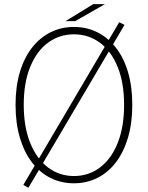

<svg xmlns="http://www.w3.org/2000/svg" viewBox="-20 -875 713 926"><path d="M580.5 -755 117 30.5 92.5 17 555 -768ZM336.5 9Q275 9 223.5 -16.8Q172 -42.5 134.2 -91.8Q96.5 -141 75.8 -211Q55 -281 55 -369.5Q55 -458 76 -527.8Q97 -597.5 135 -645.8Q173 -694 224.2 -719.5Q275.5 -745 336.5 -745Q397.5 -745 449 -719.5Q500.5 -694 538.5 -645.8Q576.5 -597.5 597.2 -527.8Q618 -458 618 -369.5Q618 -281 597.2 -211Q576.5 -141 538.8 -91.8Q501 -42.5 449.5 -16.8Q398 9 336.5 9ZM336.5 -26Q407.5 -26 462.2 -67.2Q517 -108.5 547.8 -185.8Q578.5 -263 578.5 -369.5Q578.5 -476.5 547.2 -552.8Q516 -629 461.5 -669.2Q407 -709.5 336.5 -709.5Q266.5 -709.5 211.8 -669.2Q157 -629 125.8 -552.8Q94.5 -476.5 94.5 -369.5Q94.5 -262.5 125.8 -185.5Q157 -108.5 211.8 -67.2Q266.5 -26 336.5 -26ZM296 -773 429.5 -855H486L342.5 -773Z"/></svg>

Font: Epilogue ExtraLight
Style: Regular
Weight: 250
Designer: Tyler Finck
Foundry: Etcetera Type Co
Version: Version 2.112